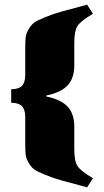

<svg xmlns="http://www.w3.org/2000/svg" viewBox="-20 -672 446 822"><path d="M353 130Q282 111 245.5 101Q209 91 173.5 76.5Q138 62 125.5 52.5Q113 43 102 24Q91 5 89.5 -12.5Q88 -30 88 -63V-171Q88 -203 74 -217.5Q60 -232 28 -232V-290Q60 -290 74 -304.5Q88 -319 88 -351V-459Q88 -492 89.5 -509.5Q91 -527 102 -546Q113 -565 125.5 -574.5Q138 -584 173.5 -598.5Q209 -613 245.5 -623Q282 -633 353 -652L378 -613Q325 -582 311.5 -560.5Q298 -539 298 -487V-392Q298 -337 269.5 -306.5Q241 -276 178 -263V-259Q241 -246 269.5 -215.5Q298 -185 298 -130V-35Q298 17 311.5 38.5Q325 60 378 91Z"/></svg>

Font: Arapey Black
Style: Regular
Weight: 900
Designer: Eduardo Rodriguez Tunni
Foundry: Eduardo Rodriguez Tunni
Version: Version 4.000